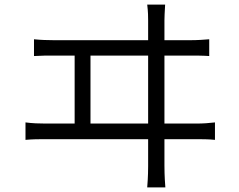

<svg xmlns="http://www.w3.org/2000/svg" viewBox="-20 -785 1040 836"><path d="M699 -765H621C625 -733 625 -710 625 -696V-610H214C187 -610 157 -611 128 -614V-541C158 -543 187 -543 214 -543H305V-247H178C150 -247 121 -248 91 -252V-176C122 -179 151 -179 178 -179H625V-62C625 -52 625 -17 621 31H700C696 -17 696 -54 696 -64V-179H835C854 -179 890 -179 916 -176V-252C891 -249 865 -247 835 -247H696V-543H810C829 -543 865 -543 891 -541V-614C866 -612 840 -610 810 -610H696V-696C696 -707 697 -734 699 -765ZM374 -247V-543H625V-247Z"/></svg>

Font: Source Han Sans JP Normal
Style: Regular
Weight: 350
Designer: Ryoko NISHIZUKA 西塚涼子 (kana, bopomofo & ideographs); Paul D. Hunt (Latin, Greek & Cyrillic); Sandoll Communications 산돌커뮤니
Foundry: Adobe
Version: Version 2.002;hotconv 1.0.116;makeotfexe 2.5.65601